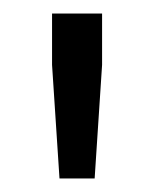

<svg xmlns="http://www.w3.org/2000/svg" viewBox="-20 -708 228 284"><path d="M68 -444 57 -612V-688H131V-612L120 -444Z"/></svg>

Font: Assailand
Style: Regular
Weight: 400
Designer: Hector Gatti with collaboration of the Omnibus-Type team
Foundry: Omnibus-Type
Version: Version 0.072;October 19, 2019;FontCreator 12.0.0.2547 64-bi